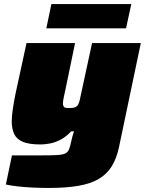

<svg xmlns="http://www.w3.org/2000/svg" viewBox="-20 -723 716 949"><path d="M222 206Q180 206 139.5 204Q99 202 65 198Q31 194 9 189L39 45Q64 45 88 45Q112 45 136.5 45Q161 45 185 45Q233 45 260.5 43.5Q288 42 301.5 36Q315 30 321 15.5Q327 1 332 -24Q334 -35 338 -49Q342 -63 346 -74H332Q308 -48 281 -33.5Q254 -19 228 -14Q202 -9 180 -9Q124 -9 93 -22Q62 -35 50 -61Q38 -87 38 -124Q38 -147 43.5 -185Q49 -223 57 -261L111 -510H351L303 -278Q299 -262 295 -241.5Q291 -221 291 -213Q291 -203 294 -197.5Q297 -192 303.5 -190.5Q310 -189 319 -189Q336 -189 345.5 -191Q355 -193 361 -199Q367 -205 371 -217.5Q375 -230 379 -251L435 -510H676L568 5Q556 61 532 99.5Q508 138 468 161.5Q428 185 367.5 195.5Q307 206 222 206ZM209 -583 234 -703H629L603 -583Z"/></svg>

Font: Saira Expanded Black
Style: Italic
Weight: 900
Width: 7
Italic angle: -12°
Designer: Hector Gatti with collaboration of the Omnibus-Type team
Foundry: Omnibus-Type
Version: Version 1.101